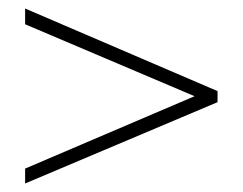

<svg xmlns="http://www.w3.org/2000/svg" viewBox="-20 -517 570 451"><path d="M39 -497 491 -303V-277L39 -86V-121L437 -291L39 -460Z"/></svg>

Font: SVN-Abril Fatface
Style: Regular
Weight: 400
Designer: Veronika Burian, Jos? Scaglione
Foundry: TypeTogether
Version: Version 1.001